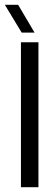

<svg xmlns="http://www.w3.org/2000/svg" viewBox="-33 -775 233 795"><path d="M53.7 0V-600H126.2V0ZM56.8 -640 -13 -755.2H42.1L110.1 -640Z"/></svg>

Font: Big Shoulders Stencil Thin
Style: Regular
Weight: 100
Designer: Patric King
Foundry: XO Type Co
Version: Version 2.001